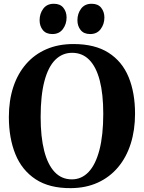

<svg xmlns="http://www.w3.org/2000/svg" viewBox="-20 -986 763 1018"><path d="M356 11.5Q242 12.5 169 -35.5Q96 -83.5 61.5 -168.8Q27 -254 27 -365.5Q27 -452.5 50.2 -523.8Q73.5 -595 118 -646.2Q162.5 -697.5 225.8 -725Q289 -752.5 369.5 -752.5Q483 -752.5 555.2 -706.5Q627.5 -660.5 661.8 -577.5Q696 -494.5 696 -383Q696 -296 673 -223.8Q650 -151.5 605.8 -99Q561.5 -46.5 498.5 -17.8Q435.5 11 356 11.5ZM361 -35Q412.5 -35 449.8 -74.2Q487 -113.5 507.2 -191Q527.5 -268.5 527.5 -383Q527.5 -487.5 508.8 -559.5Q490 -631.5 453.2 -668.8Q416.5 -706 362.5 -706Q310.5 -706 273 -668.8Q235.5 -631.5 215.5 -555.8Q195.5 -480 195.5 -365.5Q195.5 -260.5 214.2 -186.8Q233 -113 269.8 -74Q306.5 -35 361 -35ZM257 -805.5Q224 -805.5 207 -826.8Q190 -848 190 -878.5Q190 -914 209.5 -940Q229 -966 265 -966H266Q299 -966 316 -944.8Q333 -923.5 333 -893Q333 -858.5 313.5 -832Q294 -805.5 258 -805.5ZM457.5 -805.5Q424.5 -805.5 407.5 -826.8Q390.5 -848 390.5 -878.5Q390.5 -914 410 -940Q429.5 -966 465.5 -966H466.5Q499.5 -966 516.5 -944.8Q533.5 -923.5 533.5 -893Q533.5 -858.5 514 -832Q494.5 -805.5 458.5 -805.5Z"/></svg>

Font: Merriweather 72pt
Style: Bold
Weight: 700
Version: Version 2.100